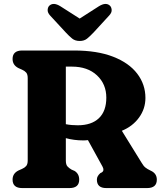

<svg xmlns="http://www.w3.org/2000/svg" viewBox="-20 -957 833 977"><path d="M720 -458.5Q720 -403.5 687.5 -358.8Q655 -314 600 -291.5L700.5 -129Q710 -112.5 719.5 -104.8Q729 -97 746 -89Q778 -75 778 -43Q778 0 728.5 0H520.5Q473 0 473 -43Q473 -53 477.8 -61Q482.5 -69 490.5 -76L498.5 -80Q512.5 -89.5 501.5 -109.5L427.5 -244Q416 -242.5 404 -242.5Q380.5 -242.5 357.8 -245.5Q335 -248.5 315 -254V-140.5Q315 -119.5 323 -110.5Q331 -101.5 344 -94L360 -87Q383 -72 383 -43Q383 0 333.5 0H93Q44 0 44 -43Q44 -74.5 74 -89.5L92 -97.5Q105 -103 113 -112Q121 -121 121 -140.5V-559.5Q121 -579 113 -588Q105 -597 92 -602.5L74 -610.5Q44 -625.5 44 -657Q44 -700 93 -700H357Q474.5 -700 555.5 -668.5Q636.5 -637 678.2 -582.2Q720 -527.5 720 -458.5ZM315 -618V-325Q330 -322 345.2 -320.8Q360.5 -319.5 375.5 -319.5Q445.5 -319.5 483.2 -355.5Q521 -391.5 521 -460Q521 -529 473.5 -573.5Q426 -618 346 -618ZM456.5 -792Q438 -772.5 423.2 -760.5Q408.5 -748.5 385.5 -748.5Q362.5 -748.5 347.5 -760.5Q332.5 -772.5 314.5 -792L235 -878Q221.5 -893 222.5 -907Q223.5 -921 231.5 -928.5Q252.5 -947 287.5 -925L385.5 -862.5L483 -925Q518.5 -947 539 -928.5Q547 -921 548.2 -907Q549.5 -893 535.5 -878Z"/></svg>

Font: Fraunces 9pt S100
Style: Bold
Weight: 700
Version: Version 1.000; ttfautohint (v1.8.3)